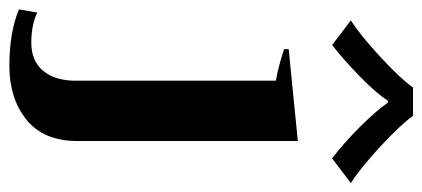

<svg xmlns="http://www.w3.org/2000/svg" viewBox="-300 -526 923 420"><g transform="rotate(90 162.0 -315.5)"><path d="M-4 -621Q29 -642 76.5 -686Q124 -730 143 -757H205Q224 -730 271.5 -686Q319 -642 352 -621L298 -580Q266 -604 230 -640Q194 -676 176 -702H172Q155 -676 118.5 -640.5Q82 -605 50 -580ZM-28 105 -21 65Q6 78 45 78Q85 78 106.5 52Q128 26 128 -18V-457Q98 -462 59 -475V-485L260 -505V-23Q260 51 213.5 88.5Q167 126 96 126Q22 126 -28 105Z"/></g></svg>

Font: Trirong SemiBold
Style: Regular
Weight: 600
Designer: Katatrad Team
Foundry: CadsonDemak
Version: Version 1.001